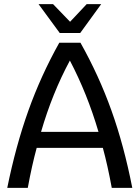

<svg xmlns="http://www.w3.org/2000/svg" viewBox="-20 -906 673 926"><path d="M476 -193H157Q134 -109 114 0H15Q56 -202 116.5 -371.5Q177 -541 266 -700H368Q457 -542 517.5 -373Q578 -204 618 0H519Q499 -109 476 -193ZM455 -270Q401 -454 317 -614Q232 -456 178 -270ZM166 -886H236L318 -801L398 -886H468L367 -747H268Z"/></svg>

Font: Krub Medium
Style: Regular
Weight: 500
Designer: Ekaluck Peanpanawate
Foundry: Cadson Demak Co.,Ltd.
Version: Version 1.000; ttfautohint (v1.6)